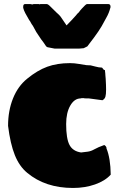

<svg xmlns="http://www.w3.org/2000/svg" viewBox="-20 -904 584 952"><path d="M497 -185Q508 -178 508 -170V-168Q528 -119 529 -38Q501 -7 451 10.5Q401 28 342 28Q205 28 115 -47Q76 -79 53.5 -135Q31 -191 20 -280Q20 -355 44.5 -416Q69 -477 115 -514Q165 -555 214 -573Q263 -591 327 -591Q340 -591 349 -590Q358 -589 371 -587Q384 -585 408 -581Q412 -581 417 -580.5Q422 -580 429 -580L453 -574Q471 -569 484 -569Q487 -569 488 -566Q490 -565 490.5 -563.5Q491 -562 492 -561Q495 -557 498 -557H500L502 -540Q502 -537 502.5 -531Q503 -525 504 -514Q505 -496 505.5 -483.5Q506 -471 506 -460Q506 -435 502.5 -424Q499 -413 488 -407L421 -416H410Q401 -416 399 -416.5Q397 -417 394.5 -417.5Q392 -418 381 -417L380 -416Q349 -416 328.5 -380.5Q308 -345 308 -289Q308 -217 324.5 -185.5Q341 -154 382 -148L415 -152Q431 -154 448.5 -164Q466 -174 497 -185ZM130 -884Q133 -883 137 -882.5Q141 -882 142 -882Q145 -884 149 -884H174L177 -882L180 -884H211Q218 -884 230 -871.5Q242 -859 260 -842L271 -832Q278 -826 287 -812Q296 -798 310 -778Q324 -793 335.5 -804.5Q347 -816 357 -828Q360 -832 363 -835.5Q366 -839 371 -843Q377 -852 385 -860.5Q393 -869 401 -877Q408 -884 412 -884H516Q528 -884 528 -871V-868L527 -865Q524 -853 519 -840.5Q514 -828 506 -814Q498 -798 484 -774Q470 -750 447 -719L413 -674L395 -665L372 -663H251L215 -670L209 -674Q200 -687 194 -696Q188 -705 184 -709L160 -745L143 -776Q136 -785 132.5 -792.5Q129 -800 125 -804Q113 -824 105.5 -838.5Q98 -853 95 -865V-871Q95 -884 105 -884Z"/></svg>

Font: Sigmar
Style: Regular
Weight: 400
Designer: Vernon Adams
Foundry: Vernon Adams
Version: Version 1.000; ttfautohint (v1.8.4.7-5d5b);gftools[0.9.24]